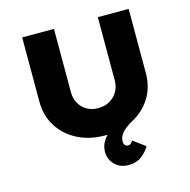

<svg xmlns="http://www.w3.org/2000/svg" viewBox="-128 -825 1155 1167"><g transform="rotate(-15 449.5 -241.5)"><path d="M540 217Q486 217 453 183.5Q420 150 420 103Q420 66 439 36Q458 6 488 -18.5Q518 -43 554 -64Q590 -85 626 -103L652 -51Q639 -43 620 -31Q601 -19 582.5 -5Q564 9 552 28Q540 47 540 69Q540 84 547.5 92.5Q555 101 566 101Q577 101 584 95Q591 89 597 78L673 134Q657 164 623.5 190.5Q590 217 540 217ZM449 6Q350 6 274.5 -33Q199 -72 156.5 -140Q114 -208 114 -295V-700H314V-302Q314 -262 331.5 -231Q349 -200 379.5 -182.5Q410 -165 449 -165Q491 -165 522 -182.5Q553 -200 571.5 -231Q590 -262 590 -302V-700H784V-295Q784 -208 741.5 -140Q699 -72 624 -33Q549 6 449 6Z"/></g></svg>

Font: Lexend Exa ExtraBold
Style: Regular
Weight: 800
Designer: Bonnie Shaver-Troup, Thomas Jockin
Foundry: Lexend
Version: Version 1.007